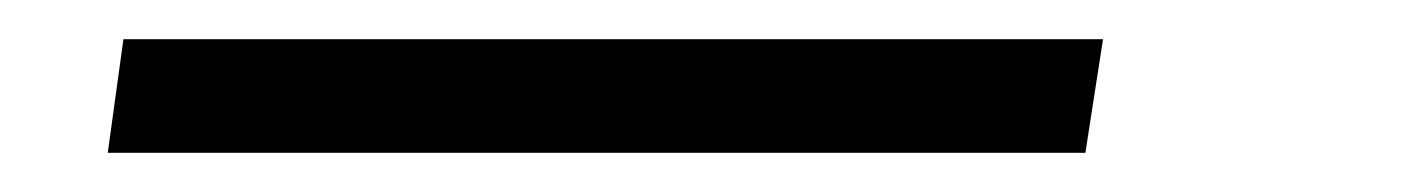

<svg xmlns="http://www.w3.org/2000/svg" viewBox="-20 44 727 98"><path d="M35 122H534L543 64H43Z"/></svg>

Font: Chivo Light
Style: Italic
Weight: 300
Italic angle: -8°
Designer: Hector Gatti
Foundry: Omnibus-Type
Version: Version 1.003;PS 001.003;hotconv 1.0.70;makeotf.lib2.5.58329